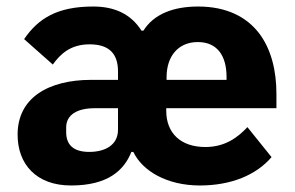

<svg xmlns="http://www.w3.org/2000/svg" viewBox="-20 -557 904 589"><path d="M270 -225C217 -225 183 -205 183 -166V-152C183 -111 207 -91 254 -91C301 -91 342 -111 342 -159V-225ZM675 -312V-321C675 -385 647 -428 587 -428C527 -428 491 -385 491 -320V-312ZM610 -106C671 -106 710 -136 739 -167L813 -75C766 -20 689 12 593 12C493 12 417 -32 389 -91H383C372 -63 354 -37 324 -18C294 1 253 12 198 12C145 12 104 -4 76 -32C48 -60 34 -99 34 -144C34 -200 57 -242 97 -270C137 -298 194 -312 259 -312H342V-338C342 -389 318 -421 255 -421C196 -421 165 -391 142 -359L54 -437C97 -500 155 -537 266 -537C330 -537 381 -515 414 -463H420C452 -514 512 -537 588 -537C675 -537 736 -505 774 -456C812 -407 828 -340 828 -269V-225H490V-217C490 -149 534 -106 610 -106Z"/></svg>

Font: Plexus Sans Bold
Style: Regular
Weight: 700
Version: Version 2.001;PS 002.001;hotconv 1.0.70;makeotf.lib2.5.58329